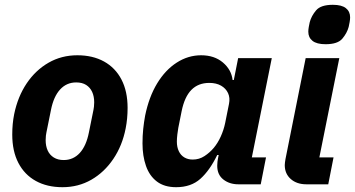

<svg xmlns="http://www.w3.org/2000/svg" viewBox="-20 -767 1477 799"><path d="M240 12Q176 12 129 -14Q82 -40 56.5 -89Q31 -138 31 -207Q31 -230 33 -251Q35 -272 39 -292Q54 -365 91 -420Q128 -475 182 -506Q236 -537 302 -537Q366 -537 413 -511Q460 -485 485.5 -436Q511 -387 511 -318Q511 -296 509 -274.5Q507 -253 503 -233Q489 -161 451.5 -105.5Q414 -50 360 -19Q306 12 240 12ZM245 -101Q285 -101 312 -130.5Q339 -160 350 -216L369 -310Q370 -315 371 -323Q372 -331 372 -341Q372 -366 363.5 -384.5Q355 -403 338.5 -413.5Q322 -424 297 -424Q257 -424 230 -394.5Q203 -365 192 -309L173 -215Q172 -211 171 -202.5Q170 -194 170 -184Q170 -159 178.5 -140.5Q187 -122 204 -111.5Q221 -101 245 -101Z M1065 0H972Q935 0 909.5 -20Q884 -40 884 -77Q884 -85 885 -94Q886 -103 887 -107L890 -122H884Q853 -58 814 -23Q775 12 713 12Q664 12 633 -11.5Q602 -35 587.5 -76.5Q573 -118 573 -170Q573 -202 576 -230.5Q579 -259 584 -286Q600 -364 634 -420Q668 -476 715.5 -506.5Q763 -537 817 -537Q872 -537 907.5 -507Q943 -477 948 -434H953L971 -525H1111L1028 -112H1087ZM782 -103Q809 -103 831 -117.5Q853 -132 869 -151Q886 -171 898.5 -198.5Q911 -226 917 -255L933 -335Q938 -360 929 -379.5Q920 -399 900 -410.5Q880 -422 851 -422Q805 -422 776.5 -393Q748 -364 736 -305L722 -235Q720 -225 718 -207.5Q716 -190 716 -178Q716 -155 724 -138Q732 -121 747 -112Q762 -103 782 -103Z M1335 -583Q1298 -583 1280.5 -597Q1263 -611 1263 -635Q1263 -644 1265 -655Q1267 -666 1269 -675Q1276 -701 1295.5 -724Q1315 -747 1365 -747Q1402 -747 1419.5 -733Q1437 -719 1437 -695Q1437 -686 1435 -675Q1433 -664 1431 -655Q1424 -629 1404.5 -606Q1385 -583 1335 -583ZM1346 0H1255Q1215 0 1190 -22Q1165 -44 1165 -80Q1165 -86 1166 -92Q1167 -98 1168 -105L1252 -525H1392L1309 -112H1368Z"/></svg>

Font: IBM Plex Sans Var
Style: Italic
Weight: 400
Italic angle: -11.31°
Designer: Mike Abbink, Paul van der Laan, Pieter van Rosmalen
Foundry: Bold Monday
Version: Version 1.001